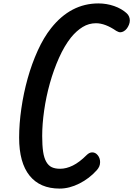

<svg xmlns="http://www.w3.org/2000/svg" viewBox="-20 -974 780 1124"><path d="M329 130Q214 130 153 54Q92 -22 92 -168Q92 -249 105 -339Q118 -429 142 -515Q166 -601 201 -678Q236 -755 279 -809Q394 -954 556 -954Q604 -954 648.5 -938.5Q693 -923 723 -895Q740 -878 740 -854Q740 -842 735 -829.5Q730 -817 722.5 -807Q715 -797 704.5 -791Q694 -785 684 -785Q675 -785 661 -793Q596 -838 542 -838Q500 -838 464 -816Q428 -794 396 -755Q357 -706 325.5 -635.5Q294 -565 272 -486.5Q250 -408 238.5 -327.5Q227 -247 227 -178Q227 -122 232.5 -85.5Q238 -49 251 -26.5Q264 -4 283.5 5Q303 14 332 14Q368 14 406.5 -5Q445 -24 487 -66Q503 -82 520 -82Q539 -82 552.5 -65Q566 -48 566 -25Q566 -11 561 0.5Q556 12 546 23Q503 71 444.5 100.5Q386 130 329 130Z"/></svg>

Font: Lebkuchenwelt
Style: Regular
Weight: 400
Designer: Vernon Adams
Foundry: Gereon Berster
Version: Version 1.000;PS 001.001;hotconv 1.0.56 